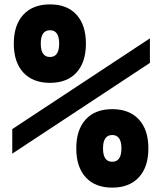

<svg xmlns="http://www.w3.org/2000/svg" viewBox="-20 -838 740 876"><path d="M208 -818Q286 -818 329 -771Q372 -724 372 -639Q372 -554 329 -507Q286 -460 208 -460Q130 -460 86.5 -507Q43 -554 43 -639Q43 -724 86.5 -771Q130 -818 208 -818ZM208 -700Q166 -700 166 -639Q166 -578 208 -578Q250 -578 250 -639Q250 -700 208 -700ZM36 -137V-249L664 -663V-551ZM492 18Q414 18 371 -29Q328 -76 328 -161Q328 -246 371 -293Q414 -340 492 -340Q570 -340 613.5 -293Q657 -246 657 -161Q657 -76 613.5 -29Q570 18 492 18ZM492 -100Q534 -100 534 -161Q534 -222 492 -222Q450 -222 450 -161Q450 -100 492 -100Z"/></svg>

Font: Martian Mono SemiBold
Style: Regular
Weight: 600
Monospace: yes
Designer: Roman Shamin
Foundry: Evil Martians
Version: Version 1.000; ttfautohint (v1.8.4.7-5d5b)